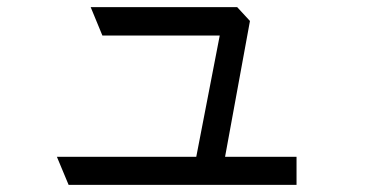

<svg xmlns="http://www.w3.org/2000/svg" viewBox="-20 -542 1040 540"><path d="M613 -101 683 -483 647 -522H235L268 -442H598L532 -101H140L173 -22H814V-101Z"/></svg>

Font: Sawarabi Gothic
Style: Regular
Weight: 400
Designer: mshio (mshio@users.sourceforge.jp)
Version: Version 20141215